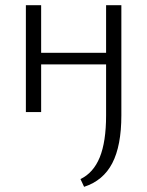

<svg xmlns="http://www.w3.org/2000/svg" viewBox="-20 -433 569 742"><path d="M449 -413V13Q449 130 414 197.5Q379 265 305 289L291 259Q341 235 365.5 175Q390 115 390 13V-184H139V0H80V-413H139V-229H390V-413Z"/></svg>

Font: Ysabeau Infant Semilight
Style: Regular
Weight: 300
Designer: Christian Thalmann (Catharsis Fonts)
Version: Version 0.003